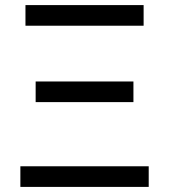

<svg xmlns="http://www.w3.org/2000/svg" viewBox="-20 -734 664 754"><path d="M80 -633V-714H544V-633ZM120 -333V-414H504V-333ZM60 0V-81H564V0Z"/></svg>

Font: Noto Sans
Style: Regular
Weight: 400
Designer: Monotype Design Team
Foundry: Monotype Imaging Inc.
Version: Version 2.007